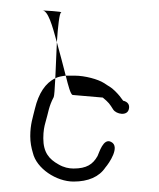

<svg xmlns="http://www.w3.org/2000/svg" viewBox="-20 -417 305 368"><path d="M38 -156C38 -144 40 -134 43 -124C50 -94 88 -69 121 -69C149 -69 170 -78 182 -96C189 -104 211 -136 193 -145C178 -153 170 -124 167 -118C158 -102 146 -94 121 -94C112 -94 102 -96 92 -102C74 -112 63 -125 63 -152C63 -166 65 -175 67 -182C73 -202 73 -212 83 -231C84 -233 85 -247 86 -267C67 -258 54 -238 47 -209C43 -192 38 -179 38 -156ZM61 -397C72 -397 80 -369 89 -336C91 -367 94 -392 97 -393C103 -395 61 -397 61 -397ZM86 -267C92 -270 98 -271 106 -272C101 -291 95 -315 89 -336C88 -313 87 -287 86 -267ZM106 -272C111 -252 115 -237 119 -235L177 -230C189 -220 190 -218 197 -207C203 -198 224 -194 227 -208C229 -216 225 -222 216 -224C211 -231 208 -235 201 -242C192 -251 189 -251 179 -258C168 -265 143 -272 123 -272Z"/></svg>

Font: FailCity
Style: Regular
Weight: 400
Version: Version 1